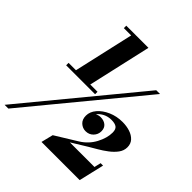

<svg xmlns="http://www.w3.org/2000/svg" viewBox="-257 -965 1225 1225"><g transform="rotate(45 356.0 -352.5)"><path d="M82.5 -378H149L241 -784H175V-806H375L278 -378H343.5V-356H82.5ZM601.5 -650H635.5L17 100H-17ZM661.5 101H317L337 20L484 -70.5Q538 -104 567 -158.5Q596 -213 596 -262Q596 -292 580.5 -303.2Q565 -314.5 533 -314.5Q503 -314.5 477.8 -301.8Q452.5 -289 437.5 -269Q455 -278 472.5 -278Q501.5 -278 520.5 -262.5Q539.5 -247 539.5 -217.5Q539.5 -188.5 519 -167.2Q498.5 -146 467 -146Q440 -146 419.2 -164.8Q398.5 -183.5 398.5 -218Q398.5 -253.5 425.2 -284.8Q452 -316 496.2 -335.5Q540.5 -355 593 -355Q629.5 -355 660.2 -345Q691 -335 710 -314.5Q729 -294 729 -262.5Q729 -232 710 -206.2Q691 -180.5 662.2 -158.8Q633.5 -137 603.2 -119.5Q573 -102 550.5 -88.5L447 -25H669L679.5 -70H701.5Z"/></g></svg>

Font: Bodoni* 06pt Fatface
Style: Italic
Weight: 900
Italic angle: -13°
Version: Version 2.3